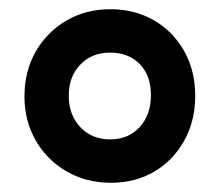

<svg xmlns="http://www.w3.org/2000/svg" viewBox="-20 -697 464 416"><path d="M220 -301Q167 -301 124.5 -325.5Q82 -350 57.5 -392.5Q33 -435 33 -488Q33 -543 57.5 -585.5Q82 -628 124 -652.5Q166 -677 219 -677Q272 -677 313.5 -653Q355 -629 379 -586.5Q403 -544 403 -489Q403 -435 379 -392Q355 -349 314 -325Q273 -301 220 -301ZM219 -395Q258 -395 282.5 -421.5Q307 -448 307 -491Q307 -533 283 -558Q259 -583 218 -583Q179 -583 154 -557Q129 -531 129 -490Q129 -448 154 -421.5Q179 -395 219 -395Z"/></svg>

Font: Fredoka Light Medium
Style: Regular
Weight: 500
Version: Version 2.001